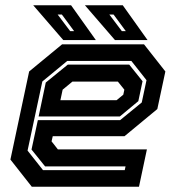

<svg xmlns="http://www.w3.org/2000/svg" viewBox="-20 -708 666 728"><path d="M526 -540 607 -437 576.5 -294.5 452 -191.5H180L175.5 -172L199.5 -141.5H537L507 0H100.5L19.5 -103L90.5 -437L215.5 -540ZM470 -463 520.5 -400 504.5 -324.5 434.5 -266.5H126.5L153.5 -395L237 -463ZM478 -477H235L140.5 -399L84.5 -137L143 -63H453L456 -77H151L99.5 -141L123.5 -252.5H435.5L517.5 -319.5L535.5 -404ZM427 -398.5H254.5L217.5 -368L209 -328H422L447.5 -349L451.5 -368ZM539.5 -556H416L302 -688H445.5ZM457 -590 410.5 -653H394.5L442 -590ZM343.5 -556H220L106 -688H249.5ZM261 -590 214.5 -653H198.5L246 -590Z"/></svg>

Font: Tourney Thin
Style: Italic
Weight: 100
Italic angle: -12°
Designer: Tyler Finck
Foundry: Etcetera Type Co
Version: Version 1.015